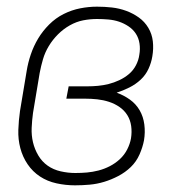

<svg xmlns="http://www.w3.org/2000/svg" viewBox="-20 -548 540 576"><path d="M205 8Q177 8 149.5 2Q122 -4 100 -18.5Q78 -33 63 -55Q48 -77 41 -103.5Q34 -130 35 -158.5Q36 -187 40 -215L60 -335Q64 -360 72.5 -385Q81 -410 94.5 -432.5Q108 -455 127.5 -474.5Q147 -494 171 -506Q195 -518 220.5 -523Q246 -528 271 -528Q294 -528 316 -525.5Q338 -523 358.5 -515.5Q379 -508 396.5 -495.5Q414 -483 425 -464.5Q436 -446 438.5 -424Q441 -402 437 -379Q434 -360 425.5 -341.5Q417 -323 402 -309Q387 -295 368 -285.5Q349 -276 330 -270Q352 -262 370 -249Q388 -236 399 -217Q410 -198 413 -174.5Q416 -151 412 -127Q408 -106 398.5 -84.5Q389 -63 372.5 -47Q356 -31 335 -20Q314 -9 292.5 -2.5Q271 4 249 6Q227 8 205 8ZM206 -29Q224 -29 241 -30.5Q258 -32 275.5 -36.5Q293 -41 309.5 -49.5Q326 -58 339.5 -70.5Q353 -83 361.5 -99.5Q370 -116 373 -133Q376 -152 373.5 -170Q371 -188 362 -202.5Q353 -217 338.5 -227Q324 -237 307 -242.5Q290 -248 272 -250Q254 -252 235 -252H179L186 -289H242Q258 -289 274 -290.5Q290 -292 306 -296Q322 -300 338 -307.5Q354 -315 367 -326Q380 -337 388 -352.5Q396 -368 398 -384Q401 -401 398.5 -417.5Q396 -434 387.5 -447Q379 -460 365.5 -469Q352 -478 337 -483Q322 -488 305 -489.5Q288 -491 271 -491Q250 -491 229.5 -487Q209 -483 189.5 -472Q170 -461 154 -445Q138 -429 126.5 -410Q115 -391 109 -370.5Q103 -350 99 -329L79 -209Q76 -187 75 -164.5Q74 -142 79 -121Q84 -100 95 -81.5Q106 -63 123 -51Q140 -39 162 -34Q184 -29 206 -29Z"/></svg>

Font: Iosevka Term Curly Extralight
Style: Italic
Weight: 200
Italic angle: -9°
Designer: Belleve Invis
Foundry: Belleve Invis
Version: Version 32.3.0